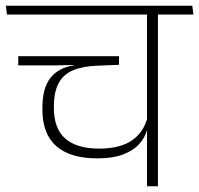

<svg xmlns="http://www.w3.org/2000/svg" viewBox="-38 -648 692 668"><path d="M511.5 -607.5H473.5V0H511.5ZM410.5 -597.5H635L631 -628H406.5ZM-14 -597.5H584.5L580.5 -628H-17.5ZM376 -452.5H25.5V-420.5H155.5L241 -422.5H376ZM300.5 -97Q353.5 -97 389.2 -110.2Q425 -123.5 445.8 -146.2Q466.5 -169 474 -197H477.5L475.5 -240.5Q461.5 -186.5 420 -158.8Q378.5 -131 306.5 -131Q229 -131 189.2 -165.8Q149.5 -200.5 149.5 -272.5V-277.5Q149.5 -327.5 165.8 -358.2Q182 -389 215.5 -403.2Q249 -417.5 301.5 -419.5L376 -422.5V-433H220V-421Q164 -412 136.8 -376.2Q109.5 -340.5 109.5 -273V-267Q109.5 -181.5 158.2 -139.2Q207 -97 300.5 -97Z"/></svg>

Font: Anek Devanagari ExtraLight
Style: Regular
Weight: 250
Designer: Kailash Malviya (Devanagari) & Yesha Goshar (Latin)
Foundry: Ek Type
Version: Version 1.003